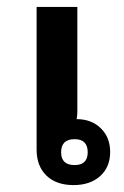

<svg xmlns="http://www.w3.org/2000/svg" viewBox="-20 -528 360 556"><path d="M193 8Q143 8 114.5 -19.5Q86 -47 86 -95V-508H204V-206Q204 -194 202 -183Q245 -183 272 -156.5Q299 -130 299 -88Q299 -44 270 -18Q241 8 193 8ZM196 -50Q234 -50 234 -87Q234 -125 196 -125Q157 -125 157 -87Q157 -50 196 -50Z"/></svg>

Font: Noto Sans Thai Looped UI Medium
Style: Regular
Weight: 500
Designer: Cadson Demak Team
Foundry: Cadson Demak Co., Ltd.
Version: Version 1.000; ttfautohint (v1.8.4.7-5d5b)